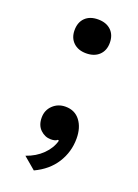

<svg xmlns="http://www.w3.org/2000/svg" viewBox="-130 -567 557 773"><g transform="rotate(20 149.0 -180.0)"><path d="M78 -437Q78 -471 98 -490.5Q118 -510 153 -510Q188 -510 208.5 -490.5Q229 -471 229 -437Q229 -404 208.5 -384.5Q188 -365 153 -365Q119 -365 98.5 -384.5Q78 -404 78 -437ZM235 -29Q235 28 205 75.5Q175 123 117 150L65 106Q106 92 134 64.5Q162 37 171 3L166 1Q158 9 138 9Q113 9 93.5 -9.5Q74 -28 74 -61Q74 -93 96 -114Q118 -135 150 -135Q190 -135 212.5 -105.5Q235 -76 235 -29Z"/></g></svg>

Font: Work Sans Medium
Style: Regular
Weight: 500
Designer: Wei Huang
Foundry: Wei Huang
Version: Version 1.500